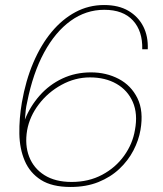

<svg xmlns="http://www.w3.org/2000/svg" viewBox="-20 -732 648 764"><path d="M261 12Q187 12 143 -16Q99 -44 78.5 -92Q58 -140 57 -200Q56 -260 67 -324Q82 -411 112.5 -482.5Q143 -554 185.5 -605Q228 -656 280.5 -684Q333 -712 394 -712Q452 -712 491 -689Q530 -666 550 -627Q570 -588 568 -536H546Q548 -608 509 -650.5Q470 -693 395 -693Q322 -693 261 -649Q200 -605 155.5 -523Q111 -441 88 -325Q84 -308 82.5 -294Q81 -280 79 -256Q100 -309 138 -352Q176 -395 228 -419.5Q280 -444 342 -444Q403 -444 452.5 -418Q502 -392 527 -341Q552 -290 539 -215Q532 -174 511 -133.5Q490 -93 455 -60Q420 -27 371.5 -7.5Q323 12 261 12ZM265 -8Q333 -8 386.5 -36.5Q440 -65 474 -112.5Q508 -160 517 -215Q529 -279 508.5 -326Q488 -373 443.5 -398.5Q399 -424 338 -424Q279 -424 225 -394.5Q171 -365 134.5 -317Q98 -269 88 -214Q78 -155 96 -108.5Q114 -62 157 -35Q200 -8 265 -8Z"/></svg>

Font: DM Sans 20pt Thin
Style: Italic
Weight: 250
Italic angle: -10°
Version: Version 4.004;gftools[0.9.30]